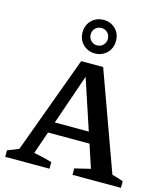

<svg xmlns="http://www.w3.org/2000/svg" viewBox="-132 -1022 970 1122"><g transform="rotate(15 353.0 -461.0)"><path d="M638 -61Q656 -56 673 -51Q690 -46 706 -40V0H413V-39L508 -62L325 -615H353L164 -66Q192 -61 219.5 -54.5Q247 -48 274 -40V0H6V-39L74 -67L290 -655H423ZM175 -202V-269H529V-202ZM355 -719Q326 -719 303 -732.5Q280 -746 267 -768.5Q254 -791 254 -821Q254 -850 267 -872.5Q280 -895 303 -908.5Q326 -922 355 -922Q399 -922 427.5 -893.5Q456 -865 456 -821Q456 -791 443 -768.5Q430 -746 407 -732.5Q384 -719 355 -719ZM355 -768Q378 -768 392.5 -783.5Q407 -799 407 -820Q407 -843 392 -858Q377 -873 355 -873Q333 -873 318 -858Q303 -843 303 -820Q303 -799 318 -783.5Q333 -768 355 -768Z"/></g></svg>

Font: Piazzolla 24pt SemiBold
Style: Regular
Weight: 600
Designer: Juan Pablo del Peral
Foundry: Huerta Tipografica
Version: Version 2.005